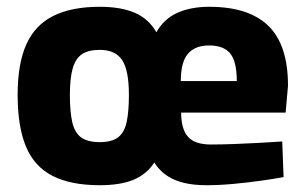

<svg xmlns="http://www.w3.org/2000/svg" viewBox="-20 -534 898 566"><path d="M274 12Q189 12 135 -15.5Q81 -43 56.5 -102Q32 -161 32 -254Q32 -346 57.5 -403Q83 -460 137 -487Q191 -514 274 -514Q336 -514 377 -496.5Q418 -479 441 -439Q464 -479 503.5 -496.5Q543 -514 597 -514Q713 -514 771 -458Q829 -402 829 -281L822 -202H514Q514 -154 534 -131Q554 -108 602 -108Q633 -108 671.5 -109.5Q710 -111 747.5 -113Q785 -115 812 -117L816 -12Q790 -7 751 -1.5Q712 4 669.5 8Q627 12 589 12Q531 12 493.5 -4.5Q456 -21 435 -55Q412 -20 373.5 -4Q335 12 274 12ZM274 -115Q310 -115 328.5 -129.5Q347 -144 353.5 -175Q360 -206 360 -254Q360 -327 340 -357Q320 -387 274 -387Q241 -387 222 -374.5Q203 -362 194.5 -333Q186 -304 186 -254Q186 -205 193 -174Q200 -143 219 -129Q238 -115 274 -115ZM513 -295H678Q678 -353 658.5 -376.5Q639 -400 597 -400Q555 -400 534 -375.5Q513 -351 513 -295Z"/></svg>

Font: Cairo Play ExtraBold
Style: Regular
Weight: 800
Version: Version 3.119